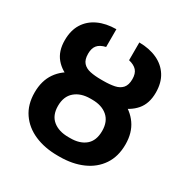

<svg xmlns="http://www.w3.org/2000/svg" viewBox="-170 -880 1001 1033"><g transform="rotate(30 331.0 -363.5)"><path d="M325.7 -447.3H336.9Q419.4 -447.3 481.2 -421.6Q543 -396 577.6 -346.4Q612.3 -296.9 612.3 -224.6Q612.3 -149.4 577.1 -97.2Q542 -44.9 480 -17.6Q418 9.8 336.9 9.8H325.7Q245.1 9.8 182.6 -17.3Q120.1 -44.4 84.5 -96.4Q48.8 -148.4 48.8 -223.1Q48.8 -295.9 83.3 -345.7Q117.7 -395.5 180.2 -421.4Q242.7 -447.3 325.7 -447.3ZM336.9 -344.2H325.7Q266.1 -344.2 230 -313.2Q193.8 -282.2 193.8 -223.1Q193.8 -164.6 230 -135Q266.1 -105.5 325.7 -105.5H336.9Q396.5 -105 431.9 -134.5Q467.3 -164.1 467.3 -224.6Q467.3 -283.2 431.9 -313.7Q396.5 -344.2 336.9 -344.2ZM323.2 -461.4H338.4Q377.4 -461.4 406.7 -467.5Q436 -473.6 452.4 -492.4Q468.8 -511.2 468.8 -547.4Q468.8 -582 452.4 -600.6Q436 -619.1 402.3 -627V-737.3Q465.8 -736.8 513.4 -714.8Q561 -692.9 587.6 -650.9Q614.3 -608.9 614.3 -547.4Q614.3 -479.5 578.6 -438Q543 -396.5 480.7 -377.4Q418.5 -358.4 338.4 -358.4H323.2Q243.2 -358.4 181.2 -377.2Q119.1 -396 84 -437.7Q48.8 -479.5 48.8 -547.4Q48.8 -608.9 75.2 -650.9Q101.6 -692.9 148.9 -714.8Q196.3 -736.8 259.8 -737.3V-627Q225.1 -619.1 209.5 -600.3Q193.8 -581.5 193.8 -547.4Q193.8 -510.7 210.2 -492.2Q226.6 -473.6 255.9 -467.5Q285.2 -461.4 323.2 -461.4Z"/></g></svg>

Font: Inter Cardless
Style: Bold
Weight: 700
Designer: Rasmus Andersson
Foundry: rsms
Version: Version 4.001;git-9221beed3